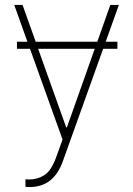

<svg xmlns="http://www.w3.org/2000/svg" viewBox="-20 -550 533 769"><path d="M450.2 -354.5H393.1L232.4 93.8Q213.9 146.5 180.7 172.9Q147.5 199.2 97.7 199.2Q85.9 199.2 82 198.2V168L96.7 168.9Q130.4 168.9 157.7 151.4Q185.1 133.8 204.1 82L230.5 8.8L100.1 -354.5H47.9V-382.8H89.8L37.1 -530.3H70.3L123 -382.8H369.6L421.9 -530.3H456.1L403.3 -382.8H450.2ZM245.1 -40H248L359.4 -354.5H132.8Z"/></svg>

Font: Pretendard GOV Thin
Style: Regular
Weight: 100
Designer: Base glyphs from Inter by Rasmus Andersson; Hangeul glyphs from Noto Sans CJK(Source Han Sans) by Jang Soo-young and Kan
Foundry: Kil Hyung-jin
Version: Version 1.309